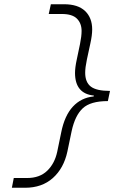

<svg xmlns="http://www.w3.org/2000/svg" viewBox="-20 -768 640 906"><path d="M282 -748Q348 -748 381.5 -716Q415 -684 415 -629Q415 -602 406.5 -563.5Q398 -525 390 -487Q382 -449 382 -425Q382 -380 408.5 -359.5Q435 -339 499 -339L489 -291Q407 -291 370.5 -257Q334 -223 318 -149L298 -53Q281 26 229.5 72Q178 118 98 118H36L45 72H108Q167 72 202.5 38Q238 4 250 -52L269 -144Q285 -223 324 -265Q363 -307 422 -313L423 -317Q334 -326 334 -424Q334 -449 342 -486Q350 -523 357.5 -560Q365 -597 365 -622Q365 -658 343 -680Q321 -702 272 -702H210L220 -748Z"/></svg>

Font: Geist Mono ExtraLight
Style: Italic
Weight: 200
Italic angle: -12°
Monospace: yes
Designer: Basement.studio, Andrés Briganti, Mateo Zaragoza
Foundry: Basement.studio, Vercel, Andrés Briganti, Guido Ferreyra, Mateo Zaragoza
Version: Version 1.500; ttfautohint (v1.8.4.7-5d5b)